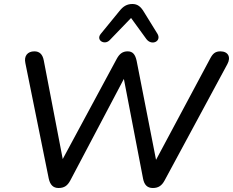

<svg xmlns="http://www.w3.org/2000/svg" viewBox="-20 -934 1166 961"><path d="M273 7C302 7 318 -5 332 -31L600 -539L696 -40C702 -9 717 7 745 7C773 7 790 -5 804 -31L1118 -613C1137 -648 1122 -677 1083 -677C1058 -677 1045 -666 1032 -641L761 -134L664 -629C657 -662 644 -677 619 -677C594 -677 578 -665 564 -639L294 -138L199 -632C193 -663 177 -677 152 -677C118 -677 99 -654 107 -618L224 -40C231 -9 246 7 273 7ZM529 -733 636 -844 713 -738C740 -703 790 -728 768 -765L700 -875C685 -900 669 -914 643 -914C616 -914 597 -903 578 -879L484 -764C459 -733 503 -706 529 -733Z"/></svg>

Font: SN Pro Medium
Style: Italic
Weight: 400
Italic angle: -9°
Designer: Tobias Whetton
Foundry: Supernotes
Version: Version 1.001;Glyphs 3.2 (3249)